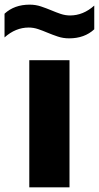

<svg xmlns="http://www.w3.org/2000/svg" viewBox="-56 -806 426 826"><path d="M70 0V-547H243V0ZM241.5 -641Q215.5 -641 192.5 -648.8Q169.5 -656.5 148 -665.5Q128 -674 108 -680.8Q88 -687.5 67.5 -687.5Q11 -687.5 -36.5 -645V-747Q5.5 -786 71.5 -786Q97.5 -786 120.5 -778.2Q143.5 -770.5 165 -761.5Q185 -753 205 -746.2Q225 -739.5 245.5 -739.5Q302 -739.5 349.5 -782V-680Q307.5 -641 241.5 -641Z"/></svg>

Font: Encode Sans Expanded Expanded
Style: Bold
Weight: 700
Width: 7
Designer: Multiple Designers
Foundry: Impallari Type
Version: Version 3.000; ttfautohint (v1.8.3) -l 8 -r 50 -G 200 -x 14 